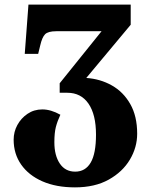

<svg xmlns="http://www.w3.org/2000/svg" viewBox="-20 -556 653 830"><path d="M304 254Q223 254 163.5 228Q104 202 71.5 155.5Q39 109 39 48Q39 14 55 -15.5Q71 -45 99 -64Q127 -83 163 -83Q200 -83 241 -60Q228 -32 221.5 -7Q215 18 215 59Q215 116 238.5 151Q262 186 305 186Q349 186 372 147Q395 108 395 26Q395 -61 362.5 -108Q330 -155 271 -155H238V-196L419 -421H223Q188 -421 175 -408Q162 -395 154 -360L145 -323H87L103 -536H545V-449L353 -219Q413 -215 463 -187Q513 -159 543 -106.5Q573 -54 573 22Q573 81 541.5 134Q510 187 450 220.5Q390 254 304 254Z"/></svg>

Font: Noto Serif Georgian ExtraBold
Style: Regular
Weight: 800
Designer: Monotype Design Team, Akaki Razmadze
Foundry: Google LLC
Version: Version 2.003; ttfautohint (v1.8.4.7-5d5b)